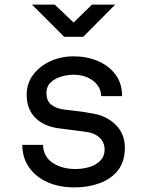

<svg xmlns="http://www.w3.org/2000/svg" viewBox="-20 -805 640 835"><path d="M304 10Q238 10 187 -12.5Q136 -35 106.5 -77Q77 -119 77 -175H167Q169 -123 209.5 -96.5Q250 -70 308 -70Q341 -70 370 -79Q399 -88 417 -107Q435 -126 435 -155Q435 -185 413.5 -206Q392 -227 351 -232Q320 -236 289.5 -240Q259 -244 228 -248Q167 -258 131.5 -295Q96 -332 96 -393Q96 -442 124 -479.5Q152 -517 198.5 -538.5Q245 -560 300 -560Q358 -560 406 -539.5Q454 -519 482.5 -480.5Q511 -442 511 -387H420Q419 -428 384.5 -454Q350 -480 300 -480Q274 -480 246.5 -472Q219 -464 200.5 -446.5Q182 -429 182 -401Q182 -367 202 -350.5Q222 -334 255 -329Q278 -326 310 -322.5Q342 -319 385 -311Q444 -301 483.5 -262Q523 -223 523 -162Q523 -103 493.5 -65Q464 -27 414 -8.5Q364 10 304 10ZM259 -645 119 -785H218L300 -707L380 -785H481L342 -645Z"/></svg>

Font: Tiny
Style: Regular
Weight: 400
Designer: Philipp Nurullin, Konstantin Bulenkov
Foundry: JetBrains
Version: Version 2.251; ttfautohint (v1.8.4.7-5d5b)